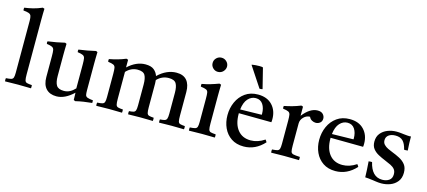

<svg xmlns="http://www.w3.org/2000/svg" viewBox="-58 -1268 3992 1793"><g transform="rotate(15 1938.5 -371.5)"><path d="M271 1Q242 1 212 0Q182 -1 145 -1Q108 -1 79 0Q50 1 20 1Q17 -15 20 -30Q54 -32 70 -36.5Q86 -41 91 -56Q96 -71 96 -104V-605Q96 -636 90.5 -651.5Q85 -667 67.5 -673.5Q50 -680 15 -683Q12 -696 15 -710Q55 -715 97 -725.5Q139 -736 183 -755L200 -749Q199 -727 198.5 -699Q198 -671 198 -638V-114Q198 -75 202.5 -58Q207 -41 222.5 -36.5Q238 -32 271 -30Q273 -15 271 1Z M518 12Q453 12 417.5 -26.5Q382 -65 382 -138V-340Q382 -379 378.5 -398Q375 -417 359.5 -425Q344 -433 307 -438Q302 -451 307 -463Q350 -469 389.5 -476Q429 -483 469 -493L484 -486Q483 -455 482.5 -427.5Q482 -400 482 -376V-174Q482 -114 500.5 -84.5Q519 -55 573 -55Q603 -55 629.5 -68.5Q656 -82 680 -108V-340Q680 -379 676.5 -398Q673 -417 657.5 -425Q642 -433 605 -438Q602 -451 605 -463Q648 -469 687.5 -476Q727 -483 768 -493L783 -486Q782 -455 781.5 -427.5Q781 -400 781 -376V-117Q781 -87 784.5 -72Q788 -57 804.5 -50.5Q821 -44 859 -40Q860 -28 859 -15Q816 -11 777 -5Q738 1 701 10L685 3L683 -67Q600 12 518 12Z M1509 1Q1506 -15 1509 -30Q1539 -32 1554 -36.5Q1569 -41 1574.5 -56Q1580 -71 1580 -104V-306Q1580 -365 1562.5 -395Q1545 -425 1491 -425Q1424 -425 1377 -375Q1379 -359 1379 -341V-114Q1379 -75 1383.5 -58Q1388 -41 1403 -36.5Q1418 -32 1449 -30Q1451 -15 1449 1Q1421 1 1393 0Q1365 -1 1327 -1Q1290 -1 1262.5 0Q1235 1 1210 1Q1207 -15 1210 -30Q1239 -32 1253.5 -36.5Q1268 -41 1273 -56Q1278 -71 1278 -104V-306Q1278 -365 1261 -395Q1244 -425 1189 -425Q1126 -425 1079 -374V-114Q1079 -75 1083.5 -58Q1088 -41 1103.5 -36.5Q1119 -32 1151 -30Q1153 -15 1151 1Q1123 1 1093.5 0Q1064 -1 1026 -1Q990 -1 961 0Q932 1 902 1Q899 -15 902 -30Q936 -32 952 -36.5Q968 -41 973 -56Q978 -71 978 -104V-328Q978 -367 974.5 -386Q971 -405 955.5 -412.5Q940 -420 903 -425Q900 -439 903 -451Q945 -459 984 -470Q1023 -481 1061 -497L1078 -491V-417Q1159 -492 1247 -492Q1302 -492 1330 -469Q1358 -446 1369 -412Q1412 -453 1457 -472.5Q1502 -492 1548 -492Q1614 -492 1647.5 -453Q1681 -414 1681 -341V-114Q1681 -75 1685 -58Q1689 -41 1704 -36.5Q1719 -32 1750 -30Q1753 -15 1750 1Q1722 1 1694 0Q1666 -1 1629 -1Q1591 -1 1562.5 0Q1534 1 1509 1Z M2048 1Q2020 1 1990 0Q1960 -1 1925 -1Q1893 -1 1860.5 0Q1828 1 1798 1Q1795 -15 1798 -30Q1832 -32 1848 -36.5Q1864 -41 1869 -56Q1874 -71 1874 -104V-328Q1874 -367 1871 -386Q1868 -405 1852.5 -412.5Q1837 -420 1799 -425Q1796 -439 1799 -451Q1843 -459 1883 -471Q1923 -483 1960 -497L1977 -491Q1976 -460 1975.5 -433Q1975 -406 1975 -382V-114Q1975 -75 1979.5 -58Q1984 -41 1999.5 -36.5Q2015 -32 2048 -30Q2051 -15 2048 1ZM1848 -667Q1848 -696 1868.5 -716Q1889 -736 1918 -736Q1946 -736 1966.5 -716Q1987 -696 1987 -668Q1987 -642 1967 -620.5Q1947 -599 1916 -599Q1888 -599 1868 -619Q1848 -639 1848 -667Z M2328 12Q2257 12 2208 -21Q2159 -54 2133.5 -109.5Q2108 -165 2108 -232Q2108 -301 2134.5 -360Q2161 -419 2212 -455.5Q2263 -492 2336 -492Q2424 -492 2473.5 -439.5Q2523 -387 2523 -304Q2523 -294 2522.5 -286.5Q2522 -279 2521 -274L2206 -277Q2206 -273 2206 -270Q2206 -172 2251 -116Q2296 -60 2377 -60Q2445 -60 2511 -104Q2521 -92 2526 -81Q2441 12 2328 12ZM2209 -314 2416 -318Q2417 -320 2417 -323.5Q2417 -327 2417 -328Q2417 -382 2393.5 -418Q2370 -454 2324 -454Q2281 -454 2249 -419Q2217 -384 2209 -314ZM2205 -742V-746Q2240 -752 2279 -752Q2308 -752 2313 -747L2362 -551Q2356 -549 2347 -548Q2338 -547 2333 -548Z M2593 1Q2590 -15 2593 -30Q2627 -32 2643 -36.5Q2659 -41 2664 -56Q2669 -71 2669 -104V-328Q2669 -367 2665.5 -386Q2662 -405 2646.5 -412.5Q2631 -420 2594 -425Q2591 -439 2594 -451Q2634 -459 2672 -469.5Q2710 -480 2752 -497L2769 -491V-403Q2839 -492 2912 -492Q2947 -492 2964 -473.5Q2981 -455 2981 -432Q2981 -405 2963 -390.5Q2945 -376 2922 -376Q2903 -376 2884.5 -386Q2866 -396 2857 -417Q2823 -417 2796.5 -390.5Q2770 -364 2770 -329V-114Q2770 -75 2774.5 -58Q2779 -41 2798.5 -36.5Q2818 -32 2862 -30Q2864 -16 2862 1Q2828 1 2792 0Q2756 -1 2718 -1Q2681 -1 2652.5 0Q2624 1 2593 1Z M3215 12Q3144 12 3095 -21Q3046 -54 3020.5 -109.5Q2995 -165 2995 -232Q2995 -301 3021.5 -360Q3048 -419 3099 -455.5Q3150 -492 3223 -492Q3311 -492 3360.5 -439.5Q3410 -387 3410 -304Q3410 -294 3409.5 -286.5Q3409 -279 3408 -274L3093 -277Q3093 -273 3093 -270Q3093 -172 3138 -116Q3183 -60 3264 -60Q3332 -60 3398 -104Q3408 -92 3413 -81Q3328 12 3215 12ZM3096 -314 3303 -318Q3304 -320 3304 -323.5Q3304 -327 3304 -328Q3304 -382 3280.5 -418Q3257 -454 3211 -454Q3168 -454 3136 -419Q3104 -384 3096 -314Z M3526 -158Q3541 -92 3574 -57.5Q3607 -23 3659 -23Q3698 -23 3725 -41.5Q3752 -60 3752 -100Q3752 -130 3737.5 -148Q3723 -166 3697.5 -178.5Q3672 -191 3640 -204Q3603 -219 3570.5 -236.5Q3538 -254 3517.5 -280.5Q3497 -307 3497 -349Q3497 -397 3522.5 -428.5Q3548 -460 3588.5 -476Q3629 -492 3675 -492Q3698 -492 3721 -489Q3744 -486 3746 -486Q3766 -483 3783 -482.5Q3800 -482 3801 -482Q3802 -482 3805.5 -482Q3809 -482 3815 -483Q3815 -451 3816 -418Q3817 -385 3820 -348Q3819 -348 3816 -348Q3807 -347 3799.5 -346.5Q3792 -346 3785 -347Q3772 -403 3746.5 -428.5Q3721 -454 3675 -454Q3634 -454 3609.5 -436Q3585 -418 3585 -386Q3585 -360 3601 -343.5Q3617 -327 3640 -316Q3663 -305 3684 -297Q3723 -282 3758.5 -263.5Q3794 -245 3816.5 -216Q3839 -187 3839 -138Q3839 -86 3812.5 -52.5Q3786 -19 3745 -3.5Q3704 12 3659 12Q3633 12 3607.5 8Q3582 4 3580 4Q3578 4 3563.5 2Q3549 0 3531.5 -2Q3514 -4 3501 -4Q3501 -35 3498.5 -73Q3496 -111 3493 -157Q3495 -157 3498 -157Q3507 -158 3513.5 -158.5Q3520 -159 3526 -158Z"/></g></svg>

Font: Tiro Devanagari Hindi
Style: Regular
Weight: 400
Designer: Devanagari: John Hudson & Fiona Ross. Latin: John Hudson.
Foundry: Tiro Typeworks Ltd.
Version: Version 1.52